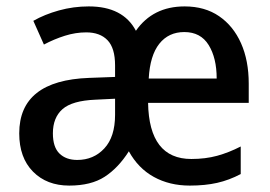

<svg xmlns="http://www.w3.org/2000/svg" viewBox="-20 -569 841 599"><path d="M556 -549Q619 -549 663.5 -518.5Q708 -488 732 -434Q756 -380 756 -308V-248H442Q445 -73 577 -73Q621 -73 657.5 -83Q694 -93 731 -112V-26Q695 -7 657.5 1.5Q620 10 572 10Q509 10 460 -17Q411 -44 382 -97Q349 -45 306.5 -17.5Q264 10 196 10Q126 10 83 -33.5Q40 -77 40 -153Q40 -318 258 -326L339 -329V-365Q339 -419 315.5 -443.5Q292 -468 249 -468Q216 -468 182.5 -457.5Q149 -447 117 -430L84 -504Q119 -524 164 -536.5Q209 -549 257 -549Q364 -549 404 -473Q457 -549 556 -549ZM555 -469Q506 -469 477 -432.5Q448 -396 444 -324H656Q656 -388 631 -428.5Q606 -469 555 -469ZM278 -258Q205 -255 175 -228.5Q145 -202 145 -153Q145 -110 165.5 -90Q186 -70 221 -70Q272 -70 305.5 -106Q339 -142 339 -211V-261Z"/></svg>

Font: Noto Sans Gurmukhi SemiCondensed Medium
Style: Regular
Weight: 500
Width: 4
Designer: Jelle Bosma - Monotype Design Team
Foundry: Monotype Imaging Inc.
Version: Version 2.004; ttfautohint (v1.8.4.7-5d5b)